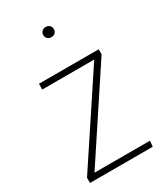

<svg xmlns="http://www.w3.org/2000/svg" viewBox="-183 -815 778 896"><g transform="rotate(-30 206.0 -367.0)"><path d="M214 -734Q228 -734 235.5 -726Q243 -718 243 -707Q243 -695 235.5 -687Q228 -679 214 -679Q202 -679 194 -687Q186 -695 186 -707Q186 -718 194 -726Q202 -734 214 -734ZM377 -520V-493L72 -31H371L368 0H30V-28L335 -489H55V-520Z"/></g></svg>

Font: Fira Sans UltraLight
Style: Regular
Weight: 200
Designer: Carrois Corporate & Edenspiekermann AG
Foundry: Carrois Corporate GbR & Edenspiekermann AG
Version: Version 4.106;PS 004.106;hotconv 1.0.70;makeotf.lib2.5.58329